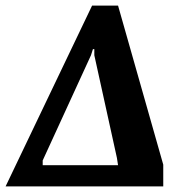

<svg xmlns="http://www.w3.org/2000/svg" viewBox="-74 -668 621 688"><path d="M-54 0 256 -648H349L511 -78V0ZM79 -76H349L345 -102L264 -470V-492H259L252 -470L79 -93Z"/></svg>

Font: Faustina
Style: Bold Italic
Weight: 700
Italic angle: -8°
Designer: Alfonso Garcia
Foundry: http://www.omnibus-type.com
Version: Version 1.200